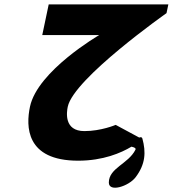

<svg xmlns="http://www.w3.org/2000/svg" viewBox="-20 -735 789 877"><path d="M365.5 -136.2C272 -136.2 284.1 -222 289.5 -247.5C316.6 -376.7 740.6 -675 740.6 -675L749 -715H202.5L173 -574.8H433.1C433.1 -574.8 151.4 -411.5 116.9 -247.5C98.3 -159.1 96.5 -1 337.1 -1C451.1 -1 533 -36.5 580.4 -65C591.8 -62.6 602.4 -58.6 598.6 -51C566 14 477.2 32 477.1 99C477.4 145 567.5 116 599.1 75C644.8 15 647.3 -40 630.4 -102C628.5 -109 623 -109.6 615.9 -106.7L508.4 -164.6C508.4 -164.6 442 -136.2 365.5 -136.2Z"/></svg>

Font: Hussar
Style: BdOblTwo
Weight: 700
Foundry: Cannot Into Space Fonts
Version: Version 2.00